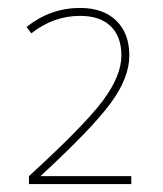

<svg xmlns="http://www.w3.org/2000/svg" viewBox="-20 -756 410 484"><path d="M83 -312H311V-292H53V-312Q193 -440 239.5 -502.5Q286 -565 286 -616Q286 -664 259 -690Q232 -716 182 -716Q115 -716 59 -672L47 -688Q107 -736 182 -736Q240 -736 273 -704Q306 -672 306 -616Q306 -560 259 -496Q212 -432 83 -313Z"/></svg>

Font: M PLUS 1p Thin
Style: Regular
Weight: 250
Version: Version 1.062